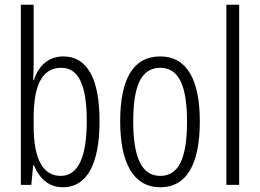

<svg xmlns="http://www.w3.org/2000/svg" viewBox="-20 -780 1096 810"><path d="M122 -512V-760H68V0H112L120 -83H123C148 -24 187 10 246 10C346 10 400 -87 400 -269C400 -448 348 -542 247 -542C187 -542 143 -505 123 -442H120C121 -466 122 -491 122 -512ZM238 -494C313 -494 346 -418 346 -270C346 -111 307 -38 236 -38C164 -38 122 -104 122 -248V-285C122 -408 152 -494 238 -494Z M823 -267C823 -443 769 -542 656 -542C541 -542 487 -445 487 -268C487 -91 544 10 656 10C769 10 823 -90 823 -267ZM542 -268C542 -416 575 -494 656 -494C737 -494 769 -413 769 -267C769 -112 734 -38 656 -38C577 -38 542 -117 542 -268Z M989 0V-760H935V0Z"/></svg>

Font: Noto Sans Kannada ExtraCondensed Light
Style: Regular
Weight: 300
Width: 2
Designer: Jelle Bosma - Monotype Design Team
Foundry: Monotype Imaging Inc.
Version: Version 2.005